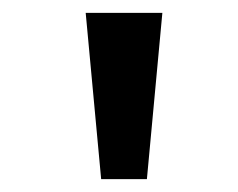

<svg xmlns="http://www.w3.org/2000/svg" viewBox="-20 -749 370 298"><path d="M137 -471H208L232 -729H113Z"/></svg>

Font: Noto Sans Bengali UI Medium
Style: Regular
Weight: 500
Designer: Jelle Bosma - Monotype Design Team
Foundry: Monotype Imaging Inc.
Version: Version 2.003